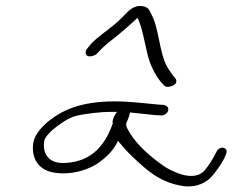

<svg xmlns="http://www.w3.org/2000/svg" viewBox="-20 -732 798 659"><path d="M94 -240C87 -189 112 -153 154 -142C215 -127 289 -147 331 -183C352 -199 374 -223 385 -249C388 -244 392 -240 395 -237C406 -223 420 -208 437 -192C481 -151 527 -105 611 -93C646 -89 675 -99 696 -116C711 -127 745 -175 752 -194L756 -204C766 -227 733 -234 723 -211C716 -195 690 -152 676 -141C649 -119 607 -129 578 -143C560 -150 544 -160 527 -173C483 -205 438 -248 417 -291C414 -296 413 -302 413 -308C422 -328 426 -341 426 -346C459 -343 482 -340 511 -337L530 -336C542 -334 555 -343 557 -352C560 -363 553 -370 541 -372L524 -373C477 -377 430 -384 374 -384C257 -384 189 -354 136 -307C118 -290 98 -267 94 -240ZM131 -242C132 -260 146 -272 158 -284C177 -301 209 -324 236 -333C272 -342 321 -348 365 -348H381V-347C374 -338 368 -327 366 -314C367 -312 367 -310 367 -308C342 -238 299 -179 208 -173C152 -168 127 -199 131 -242ZM274 -551C274 -533 300 -537 312 -547L329 -565C340 -576 352 -586 364 -595C395 -619 426 -646 452 -671C469 -636 476 -586 487 -543C495 -509 513 -475 531 -452L542 -440C545 -436 549 -434 555 -434C568 -434 583 -441 585 -450C586 -455 585 -459 582 -463L572 -475C568 -482 559 -492 552 -506C526 -556 526 -635 499 -684C494 -695 490 -706 474 -710C450 -716 431 -704 419 -692C404 -677 393 -665 373 -648C347 -626 317 -607 294 -583L279 -565C275 -560 274 -556 274 -551Z"/></svg>

Font: Stray Cat
Style: ExtObl
Weight: 400
Version: Version 1.0